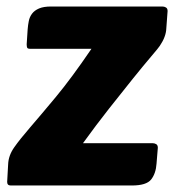

<svg xmlns="http://www.w3.org/2000/svg" viewBox="-20 -570 553 590"><path d="M13 0Q2 0 2 -11L5 -65Q6 -92 23.5 -117Q41 -142 73 -179Q105 -216 152 -272.5Q199 -329 261 -420H73Q65 -420 63.5 -423.5Q62 -427 62 -434L65 -480Q66 -493 68.5 -505.5Q71 -518 78.5 -528Q86 -538 100 -544Q114 -550 137 -550H479Q485 -550 490 -547Q495 -544 495 -536L491 -482Q490 -457 471 -429Q468 -424 445 -397Q422 -370 388.5 -328.5Q355 -287 314.5 -235.5Q274 -184 235 -130H449Q455 -130 460 -127Q465 -124 465 -116L461 -67Q459 -37 444.5 -18.5Q430 0 385 0Z"/></svg>

Font: PoetsenOne
Style: Regular
Weight: 400
Designer: Rodrigo Fuenzalida, Pablo Impallari
Foundry: Pablo Impallari, Rodrigo Fuenzalida
Version: Version 1.000; ttfautohint (v0.8) -G 200 -r 50